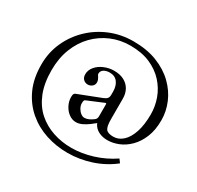

<svg xmlns="http://www.w3.org/2000/svg" viewBox="-184 -894 1350 1316"><g transform="rotate(30 491.0 -236.5)"><path d="M501 208Q411 208 329 181Q247 154 183 99.5Q119 45 81.5 -36.5Q44 -118 44 -228Q44 -322 80.5 -404Q117 -486 181.5 -548.5Q246 -611 331 -646Q416 -681 513 -681Q620 -681 701 -649Q782 -617 837 -563.5Q892 -510 920 -443.5Q948 -377 948 -307Q948 -229 924.5 -172Q901 -115 863.5 -77.5Q826 -40 781.5 -22Q737 -4 694 -4Q660 -4 632 -16Q604 -28 587 -51.5Q570 -75 570 -109L579 -115L584 -77Q565 -61 541.5 -43.5Q518 -26 493.5 -14.5Q469 -3 446 -3Q416 -3 390 -22Q364 -41 348 -72Q332 -103 332 -136Q332 -153 335.5 -160Q339 -167 346 -170L526 -240Q547 -248 555 -258.5Q563 -269 563 -286V-312Q563 -357 541.5 -385.5Q520 -414 479 -414Q452 -414 433 -402.5Q414 -391 414 -368Q414 -364 417 -358.5Q420 -353 424 -348Q429 -340 432.5 -331Q436 -322 436 -311Q436 -291 421 -279Q406 -267 388 -267Q367 -267 352.5 -281Q338 -295 338 -320Q338 -354 361.5 -381.5Q385 -409 422 -424.5Q459 -440 499 -440Q546 -440 578.5 -422.5Q611 -405 628 -374.5Q645 -344 645 -304V-141Q645 -83 660 -64Q675 -45 718 -45Q759 -45 792.5 -75.5Q826 -106 845.5 -164.5Q865 -223 865 -306Q865 -369 843.5 -429Q822 -489 777.5 -538Q733 -587 666.5 -616Q600 -645 509 -645Q430 -645 360 -615.5Q290 -586 237 -531.5Q184 -477 154 -400.5Q124 -324 124 -229Q124 -125 154.5 -50Q185 25 238.5 72Q292 119 361 142Q430 165 506 165Q588 165 673 138.5Q758 112 830 63L850 90Q777 148 685.5 178Q594 208 501 208ZM481 -58Q499 -58 516 -66Q533 -74 549 -86Q564 -96 564 -117V-214Q564 -217 561.5 -219Q559 -221 556 -219L427 -165Q422 -163 419.5 -157Q417 -151 417 -136Q417 -118 427 -99.5Q437 -81 452 -69.5Q467 -58 481 -58Z"/></g></svg>

Font: Ibarra Real Nova Medium
Style: Regular
Weight: 500
Designer: Jose Maria Ribagorda & Octavio Pardo
Foundry: Jose Maria Ribagorda
Version: Version 2.000